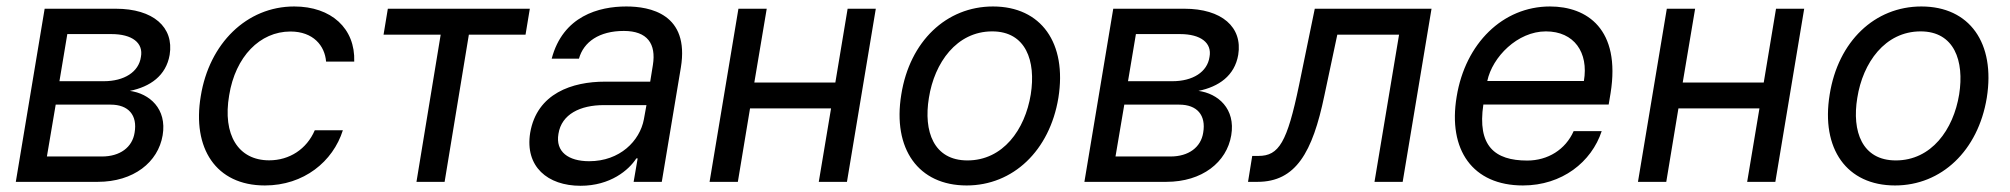

<svg xmlns="http://www.w3.org/2000/svg" viewBox="-20 -573 6333 605"><path d="M29.8 0H288C400.9 0 478.3 -61.8 492.5 -146.7C506.7 -230.5 450.6 -278.4 389.2 -286.6C453.1 -299.7 503.2 -334.2 514.6 -400.2C528.8 -487.6 462.7 -545.5 344.8 -545.5H120.7ZM127.8 -79.9 155.5 -243.3H328.8C384.6 -243.3 413.7 -210.2 404.1 -154.8C397 -109 358.3 -79.9 301.1 -79.9ZM167.3 -317.1 192.1 -465.6H331.3C396.3 -465.6 432.5 -437.9 424 -393.5C417.3 -346.2 371.4 -317.1 306.8 -317.1Z M814.6 11.4C937.1 11.4 1029.1 -63.6 1060.4 -162.6H971.9C946.4 -103 892 -67.8 828.1 -67.8C730.8 -67.8 680.8 -148.1 702.1 -272.7C721.6 -394.5 799 -473.7 895.2 -473.7C967 -473.7 1003.6 -429 1007.5 -378.9H1096.2C1099.8 -483.3 1024.1 -552.6 907 -552.6C757.5 -552.6 639.2 -436.1 612.6 -269.9C585.2 -106.5 659.8 11.4 814.6 11.4Z M1188.6 -463.8H1368.6L1292.3 0H1381L1457.4 -463.8H1636L1649.5 -545.5H1202.1Z M1809.3 12.4C1903.4 12.4 1961.6 -37.3 1985.1 -73.9H1989.3L1976.6 0H2065.3L2125.4 -360.1C2153.4 -529.8 2027.3 -552.6 1953.5 -552.6C1867.2 -552.6 1753.9 -522.7 1718.4 -388.1H1804.3C1818.9 -441.1 1868.3 -475.5 1945.7 -475.5C2020.2 -475.5 2047.9 -434.7 2037.3 -368.3L2028.8 -315.7H1886C1784.1 -315.7 1671.9 -279.5 1650.6 -154.5C1633.5 -47.9 1705.6 12.4 1809.3 12.4ZM1739.7 -151.3C1749.3 -213.4 1808.9 -241.8 1882.5 -241.8H2017L2008.9 -197.1C1996.1 -128.9 1933.2 -65 1836.6 -65C1771.3 -65 1729.8 -94.5 1739.7 -151.3Z M2396 -545.5H2306.8L2215.9 0H2305L2343.4 -231.5H2598.7L2560 0H2648.8L2739.7 -545.5H2650.9L2612.2 -312.9H2356.9Z M3025.9 11.4C3172.2 11.4 3287.6 -98.4 3315 -264.6C3342.7 -437.5 3260.7 -552.6 3109 -552.6C2962 -552.6 2846.6 -442.8 2820 -275.2C2791.9 -103.7 2873.9 11.4 3025.9 11.4ZM2907 -264.6C2924.4 -375.4 2994.3 -474.1 3106.5 -474.1C3212.7 -474.1 3244.7 -381 3228 -275.6C3209.9 -164.1 3140.3 -67.5 3028.4 -67.5C2921.9 -67.5 2889.6 -159.1 2907 -264.6Z M3397 0H3655.2C3768.1 0 3845.5 -61.8 3859.7 -146.7C3873.9 -230.5 3817.8 -278.4 3756.4 -286.6C3820.3 -299.7 3870.4 -334.2 3881.7 -400.2C3896 -487.6 3829.9 -545.5 3712 -545.5H3487.9ZM3495 -79.9 3522.7 -243.3H3696C3751.8 -243.3 3780.9 -210.2 3771.3 -154.8C3764.2 -109 3725.5 -79.9 3668.3 -79.9ZM3534.4 -317.1 3559.3 -465.6H3698.5C3763.5 -465.6 3799.7 -437.9 3791.2 -393.5C3784.4 -346.2 3738.6 -317.1 3674 -317.1Z M3912.6 0H3942.5C4062.9 0 4115.8 -92.3 4153.1 -271.7L4193.9 -463.8H4388.5L4311.1 0H4399.9L4490.8 -545.5H4122.9L4073.2 -304C4035.9 -124.6 4009.9 -81.7 3945.7 -81.7H3925.8Z M4778.8 11.4C4902 11.4 4995 -62.5 5027 -159.8H4938.6C4913 -101.6 4857.2 -67.1 4792.3 -67.1C4689.6 -67.1 4634.6 -113.3 4654.1 -243.6H5049L5055 -279.5C5087.4 -481.5 4980.8 -552.6 4864 -552.6C4715.6 -552.6 4597.3 -436.4 4570 -268.5C4541.9 -100.5 4620.4 11.4 4778.8 11.4ZM4666.5 -317.8C4682.5 -393.5 4761.7 -474.1 4851.2 -474.1C4940.3 -474.1 4986.2 -407.7 4970.9 -317.8Z M5321.4 -545.5H5232.2L5141.3 0H5230.5L5268.8 -231.5H5524.1L5485.4 0H5574.2L5665.1 -545.5H5576.3L5537.6 -312.9H5282.3Z M5951.3 11.4C6097.7 11.4 6213.1 -98.4 6240.4 -264.6C6268.1 -437.5 6186.1 -552.6 6034.4 -552.6C5887.4 -552.6 5772 -442.8 5745.4 -275.2C5717.3 -103.7 5799.4 11.4 5951.3 11.4ZM5832.4 -264.6C5849.8 -375.4 5919.7 -474.1 6032 -474.1C6138.1 -474.1 6170.1 -381 6153.4 -275.6C6135.3 -164.1 6065.7 -67.5 5953.8 -67.5C5847.3 -67.5 5815 -159.1 5832.4 -264.6Z"/></svg>

Font: Margiela Sans Text
Style: Italic
Weight: 400
Italic angle: -9.39999°
Designer: Stefan Endress, Andreas Faust
Version: Version 1.100;FEAKit 1.0